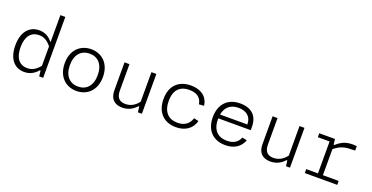

<svg xmlns="http://www.w3.org/2000/svg" viewBox="-28 -1509 4395 2266"><g transform="rotate(20 2170.0 -376.5)"><path d="M70 -249.5C70 -84 148.5 12 273.5 12C347.5 12 401.5 -21.5 443 -70H452L460 0H510V-765H448V-430H442.5C404 -478 352.5 -512 277.5 -512C155 -512 70 -421 70 -249.5ZM135.5 -249.5C135.5 -387.5 196 -457.5 295 -457.5C349.5 -457.5 398.5 -436 448 -372.5V-128C395.5 -64 347.5 -43 293 -43C191.5 -43 135.5 -116.5 135.5 -249.5Z M1170 -250C1170 -419.5 1063.5 -512 930 -512C797 -512 690 -419.5 690 -250C690 -80.5 797 12 930 12C1063.5 12 1170 -80.5 1170 -250ZM1104.5 -250C1104.5 -116 1034 -43.5 930 -43.5C826 -43.5 755 -116 755 -250C755 -384 826 -456.5 930 -456.5C1034 -456.5 1104.5 -384 1104.5 -250Z M1350 -500V-149C1350 -36 1414 11.5 1505.5 11.5C1596 11.5 1649.5 -35 1682 -69.5H1691.5L1700 0H1750V-500H1688V-129C1648 -75.5 1594.5 -41.5 1525.5 -41.5C1466 -41.5 1412 -67 1412 -166.5V-500Z M2407 -147.5 2347 -161C2322.5 -79.5 2260 -43.5 2179 -43.5C2068.5 -43.5 1995.5 -111 1995.5 -252C1995.5 -384 2060 -456.5 2181.5 -456.5C2263.5 -456.5 2331 -425 2344.5 -334.5L2407.5 -339.5C2392.5 -457 2301.5 -512 2182.5 -512C2028.5 -512 1930 -419.5 1930 -252C1930 -77.5 2035.5 12 2179 12C2298 12 2380.5 -48 2407 -147.5Z M2550 -250C2550 -80.5 2650 12 2800 12C2919.5 12 2989.5 -46.5 3021 -129L2961 -141.5C2933.5 -74.5 2877.5 -43.5 2800 -43.5C2686 -43.5 2615 -111 2615 -250V-257.5H3023.5V-298C3023.5 -438.5 2941 -512 2801.5 -512C2646.5 -512 2550 -414.5 2550 -250ZM2620 -307C2637 -401.5 2698.5 -456.5 2799 -456.5C2891 -456.5 2962 -412 2963 -307Z M3210 -500V-149C3210 -36 3274 11.5 3365.5 11.5C3456 11.5 3509.5 -35 3542 -69.5H3551.5L3560 0H3610V-500H3548V-129C3508 -75.5 3454.5 -41.5 3385.5 -41.5C3326 -41.5 3272 -67 3272 -166.5V-500Z M3993.5 -500H3796V-450.5H3943.5V-49.5H3796V0H4203.5V-49.5H4005.5V-376.5C4086.5 -443 4141.5 -452.5 4264 -452.5V-508.5C4249.5 -510.5 4234 -511.5 4216.5 -511.5C4123 -511.5 4069.5 -482.5 4011 -431H4001Z"/></g></svg>

Font: Monaspace Neon ExtraLight
Style: Regular
Weight: 200
Designer: Riley Cran & the Lettermatic Team
Foundry: Lettermatic
Version: Version 1.200 (Monaspace Neon)